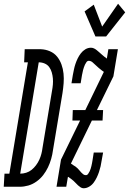

<svg xmlns="http://www.w3.org/2000/svg" viewBox="-80 -998 689 1026"><path d="M430 -803 372 -937 421 -973 466 -856 551 -978 589 -932 487 -803ZM367 8Q358 8 350.5 3Q343 -2 337 -7.5Q331 -13 325 -19.5Q319 -26 313 -31.5Q307 -37 300 -42Q293 -47 286 -52L283 -53L274 0H222L246 -145L348 -354H307L309 -410H376L475 -614L465 -621Q456 -628 447.5 -635Q439 -642 431 -650Q431 -650 431 -650Q431 -650 431 -650Q423 -658 414 -665.5Q405 -673 394 -673Q387 -673 382 -666Q377 -659 374 -652.5Q371 -646 368.5 -638.5Q366 -631 364 -624Q362 -617 361 -610Q360 -603 358 -596L351 -553H302L309 -596Q312 -611 315 -626Q318 -641 323 -656Q328 -671 335 -685.5Q342 -700 352 -713Q362 -726 376 -734.5Q390 -743 406 -743Q415 -743 423 -739Q431 -735 437.5 -729.5Q444 -724 450.5 -718.5Q457 -713 463.5 -707Q470 -701 477 -695.5Q484 -690 491 -685L499 -735H550L526 -590L438 -410H471L468 -354H411L299 -124L312 -115Q318 -112 324 -107.5Q330 -103 335 -98Q340 -93 344.5 -87.5Q349 -82 354 -76.5Q359 -71 365 -66.5Q371 -62 379 -62Q386 -62 391 -69Q396 -76 399 -82.5Q402 -89 404.5 -96.5Q407 -104 408.5 -111Q410 -118 411.5 -125Q413 -132 414 -139L421 -183H471L463 -139Q461 -124 457.5 -109Q454 -94 449 -79Q444 -64 437 -49.5Q430 -35 420.5 -22Q411 -9 396.5 -0.5Q382 8 367 8ZM-60 0 -56 -70H-30L69 -665H49L52 -735H86H138Q164 -734 187 -724Q210 -714 225 -695.5Q240 -677 248.5 -653.5Q257 -630 259.5 -604.5Q262 -579 260 -553Q258 -527 254 -501L203 -195Q200 -172 193.5 -149Q187 -126 176.5 -104Q166 -82 151 -62.5Q136 -43 115 -28Q94 -13 71 -6.5Q48 0 25 0ZM28 -70Q44 -70 60 -75Q76 -80 89 -90.5Q102 -101 112.5 -115Q123 -129 130 -144.5Q137 -160 141 -175.5Q145 -191 147 -207L198 -513Q201 -529 202.5 -546Q204 -563 202.5 -579.5Q201 -596 196.5 -611.5Q192 -627 183 -639.5Q174 -652 159 -658.5Q144 -665 127 -665Z"/></svg>

Font: Iosevka Gothic
Style: Italic
Weight: 400
Italic angle: -9°
Monospace: yes
Designer: Belleve Invis
Foundry: Belleve Invis
Version: Version 15.5.1; ttfautohint (v1.8.4)